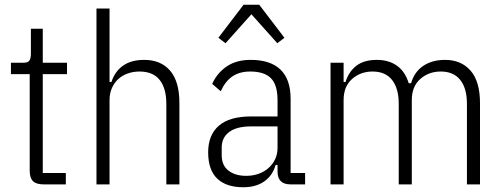

<svg xmlns="http://www.w3.org/2000/svg" viewBox="-20 -776 2117 808"><path d="M164 0Q133 0 119 -13.5Q105 -27 105 -58V-464H26V-512H79Q98 -512 104 -521.5Q110 -531 110 -550V-655H160V-512H262V-464H160V-48H257V0Z M386 -740H441V-431H449Q463 -475 497.5 -499.5Q532 -524 587 -524Q657 -524 696 -478.5Q735 -433 735 -342V0H680V-339Q680 -404 652 -439.5Q624 -475 567 -475Q541 -475 518 -467Q495 -459 478 -443.5Q461 -428 451 -405.5Q441 -383 441 -355V0H386Z M1203 0Q1148 0 1148 -54V-82H1140Q1127 -37 1092 -12.5Q1057 12 1004 12Q932 12 894 -24.5Q856 -61 856 -135Q856 -208 901 -247Q946 -286 1037 -286H1148V-354Q1148 -419 1120 -447Q1092 -475 1033 -475Q988 -475 958 -454.5Q928 -434 909 -392L873 -423Q893 -468 933.5 -496Q974 -524 1035 -524Q1118 -524 1160.5 -483Q1203 -442 1203 -360V-48H1264V0ZM1016 -36Q1044 -36 1068 -44.5Q1092 -53 1110 -69Q1128 -85 1138 -106.5Q1148 -128 1148 -154V-244H1036Q976 -244 944.5 -220.5Q913 -197 913 -155V-123Q913 -80 941.5 -58Q970 -36 1016 -36ZM1071 -756 1177 -617 1147 -594 1038 -716 929 -594 899 -617 1005 -756Z M1371 0V-512H1426V-431H1434Q1448 -475 1480 -499.5Q1512 -524 1566 -524Q1616 -524 1650.5 -499.5Q1685 -475 1700 -426H1710Q1724 -474 1761.5 -499Q1799 -524 1853 -524Q1921 -524 1960.5 -478.5Q2000 -433 2000 -342V0H1945V-339Q1945 -404 1917 -439.5Q1889 -475 1835 -475Q1784 -475 1748.5 -443.5Q1713 -412 1713 -355V0H1658V-339Q1658 -404 1630 -439.5Q1602 -475 1548 -475Q1497 -475 1461.5 -443.5Q1426 -412 1426 -355V0Z"/></svg>

Font: IBM Plex Sans Cond Light
Style: Regular
Weight: 300
Width: 3
Designer: Mike Abbink, Paul van der Laan, Pieter van Rosmalen
Foundry: Bold Monday
Version: Version 1.3